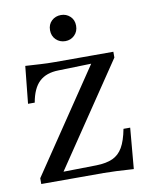

<svg xmlns="http://www.w3.org/2000/svg" viewBox="-82 -781 663 848"><g transform="rotate(-10 249.0 -357.0)"><path d="M449 6Q408 3 371.5 1.5Q335 0 315 0H35V-26L366 -517L379 -486L197 -481Q142 -480 111 -451Q80 -422 69 -359H39L56 -526Q92 -524 122.5 -522Q153 -520 190 -520H450V-494L126 -14L111 -36L289 -39Q334 -40 362.5 -53Q391 -66 408 -95.5Q425 -125 435 -177H465ZM250 -603Q225 -603 208 -619.5Q191 -636 191 -662Q191 -688 208 -704Q225 -720 250 -720Q274 -720 291 -704Q308 -688 308 -662Q308 -636 291 -619.5Q274 -603 250 -603Z"/></g></svg>

Font: Hedvig Letters Serif 24pt 24pt
Style: Regular
Weight: 400
Version: Version 1.000